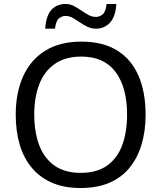

<svg xmlns="http://www.w3.org/2000/svg" viewBox="-20 -934 810 964"><path d="M711 -358Q711 -276 691 -209Q671 -142 631 -92.5Q591 -43 529.5 -16.5Q468 10 384 10Q302 10 241 -16.5Q180 -43 139 -92.5Q98 -142 78.5 -209.5Q59 -277 59 -359Q59 -468 96 -550.5Q133 -633 206.5 -679Q280 -725 388 -725Q496 -725 567.5 -681Q639 -637 675 -554.5Q711 -472 711 -358ZM152 -359Q152 -272 176.5 -206Q201 -140 253 -103Q305 -66 385 -66Q466 -66 517.5 -102.5Q569 -139 593.5 -205Q618 -271 618 -358Q618 -496 560 -573Q502 -650 388 -650Q308 -650 255 -613Q202 -576 177 -510.5Q152 -445 152 -359ZM207 -790Q209 -823 217 -846.5Q225 -870 238 -884.5Q251 -899 269 -906.5Q287 -914 309 -914Q332 -914 351 -904Q370 -894 388 -881.5Q406 -869 424 -859Q442 -849 462 -849Q479 -849 495 -861.5Q511 -874 515 -914H564Q560 -850 532 -820Q504 -790 462 -790Q439 -790 419 -799.5Q399 -809 381 -821.5Q363 -834 345.5 -844Q328 -854 308 -854Q292 -854 276.5 -842Q261 -830 256 -790Z"/></svg>

Font: Noto Sans Hebrew Thin
Style: Regular
Weight: 400
Version: Version 3.001